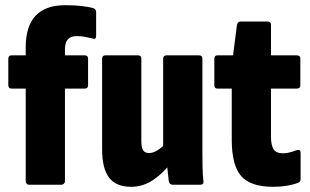

<svg xmlns="http://www.w3.org/2000/svg" viewBox="-20 -711 1192 739"><path d="M91 0Q86 0 82.5 -4Q79 -8 79 -13V-370H25Q12 -370 12 -383V-485Q12 -498 25 -498H79V-529Q79 -610 117 -650.5Q155 -691 231 -691Q267 -691 296.5 -687.5Q326 -684 341 -679Q350 -674 350 -665V-573Q350 -557 336 -563Q323 -566 308 -569Q293 -572 276 -572Q252 -572 241 -559.5Q230 -547 230 -521V-498H306Q319 -498 319 -485V-383Q319 -370 306 -370H230V-13Q230 -8 226 -4Q222 0 217 0Z M485 8Q427 8 400 -27Q373 -62 373 -137V-485Q373 -498 386 -498H511Q524 -498 524 -485V-168Q524 -143 531 -132.5Q538 -122 553 -122Q570 -122 587 -133Q604 -144 620 -161L638 -84Q610 -46 570.5 -19Q531 8 485 8ZM645 0Q634 0 630 -11Q628 -27 625.5 -50Q623 -73 623 -92L608 -137V-485Q608 -498 621 -498H746Q759 -498 759 -485V-130Q759 -98 759.5 -68.5Q760 -39 763 -14Q765 0 751 0Z M1032 8Q944 8 908 -33.5Q872 -75 872 -174V-370H817Q805 -370 805 -383V-485Q805 -498 817 -498H877L892 -615Q895 -628 905 -628H1011Q1023 -628 1023 -615V-498H1122Q1136 -498 1136 -485V-383Q1136 -370 1122 -370H1023V-185Q1023 -152 1033 -136.5Q1043 -121 1069 -121Q1081 -121 1093.5 -124Q1106 -127 1122 -133Q1137 -138 1137 -122V-22Q1137 -10 1126 -7Q1108 0 1083.5 4Q1059 8 1032 8Z"/></svg>

Font: Sofia Sans Condensed Black
Style: Regular
Weight: 900
Designer: Botio Nikoltchev, Ani Petrova
Foundry: lettersoup
Version: Version 4.101